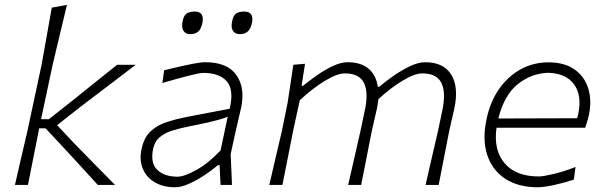

<svg xmlns="http://www.w3.org/2000/svg" viewBox="-20 -761 2487 790"><path d="M41.5 0Q54.5 -56 66.2 -107.8Q78 -159.5 92.5 -220.5L151 -494Q162.5 -557.5 172.8 -615.8Q183 -674 193 -729.5L255.5 -741Q240.5 -679 226.2 -618.8Q212 -558.5 196.5 -494L149 -270.5H181L280.5 -349Q325.5 -385.5 371.2 -422Q417 -458.5 462 -494.5H538.5Q482 -451.5 425.5 -408.5Q369 -365.5 312.5 -322.5L215 -246L285 -171.5Q327 -128.5 369.2 -85.5Q411.5 -42.5 453.5 0H382.5Q349.5 -36 317 -71.8Q284.5 -107.5 251 -143.5L167.5 -233H141.5L138 -216.5Q126 -156.5 116 -105.8Q106 -55 95 0Z M700.5 9.5Q651 9.5 616.2 -11.2Q581.5 -32 567 -68.2Q552.5 -104.5 563 -150Q573 -196.5 601 -221.8Q629 -247 667.2 -259.2Q705.5 -271.5 746.5 -279.5L925 -313.5Q943.5 -392 913 -426.5Q882.5 -461 816.5 -461Q801 -461 753.5 -448.8Q706 -436.5 648 -419.5L655.5 -472Q678.5 -477.5 711.5 -485.2Q744.5 -493 775.8 -499Q807 -505 824 -505Q915 -505 952.2 -452.8Q989.5 -400.5 972 -317.5Q967.5 -296 961 -270Q954.5 -244 947.5 -211L929 -126.5Q930.5 -94.5 931.8 -65Q933 -35.5 934.5 0H887.5L883.5 -81.5H877Q849.5 -58.5 817.8 -37.8Q786 -17 755.2 -3.8Q724.5 9.5 700.5 9.5ZM710 -34Q737.5 -34 786.8 -61Q836 -88 887.5 -142L917 -281Q907 -276.5 890.8 -271.5Q874.5 -266.5 843.2 -259Q812 -251.5 756 -240.5Q720.5 -233.5 689.8 -224Q659 -214.5 637.8 -197Q616.5 -179.5 610 -148.5Q598 -90 627.2 -62Q656.5 -34 710 -34ZM966.5 -620.5Q946 -620.5 937.5 -635.8Q929 -651 936.5 -679Q941 -699 952.8 -706.2Q964.5 -713.5 984.5 -713.5Q1025.5 -713.5 1017 -668Q1011.5 -641.5 999 -631Q986.5 -620.5 966.5 -620.5ZM763 -620.5Q742.5 -620.5 734 -635.8Q725.5 -651 732.5 -679Q737.5 -699 749.2 -706.2Q761 -713.5 781 -713.5Q821.5 -713.5 813 -668Q808 -641.5 795.5 -631Q783 -620.5 763 -620.5Z M1088 0Q1101 -56 1113 -107.5Q1125 -159 1139.5 -220.5L1163 -336Q1168.5 -373.5 1174.8 -414Q1181 -454.5 1187 -494.5L1235 -498.5L1221 -408H1227Q1250.5 -427.5 1282.8 -450.2Q1315 -473 1348.8 -489Q1382.5 -505 1410.5 -505Q1464.5 -505 1496 -478.8Q1527.5 -452.5 1534.5 -404H1540.5Q1565 -425 1598.5 -448.5Q1632 -472 1666.8 -488.5Q1701.5 -505 1729.5 -505Q1804.5 -505 1836.5 -454.2Q1868.5 -403.5 1849 -312.5Q1844.5 -291.5 1839.2 -270.2Q1834 -249 1828 -220.5Q1816 -159.5 1806 -107.8Q1796 -56 1785 0H1731Q1744 -56.5 1755.8 -108Q1767.5 -159.5 1781.5 -219L1800 -306.5Q1815.5 -380.5 1796.2 -419.8Q1777 -459 1717 -459Q1686 -459 1636 -428.8Q1586 -398.5 1537 -353Q1535 -334.5 1530.5 -312.5Q1526 -291.5 1520.8 -270.2Q1515.5 -249 1509.5 -220.5Q1497.5 -159.5 1487.2 -107.2Q1477 -55 1466 0H1412.5Q1425.5 -56.5 1437.2 -108Q1449 -159.5 1462.5 -219L1481 -306.5Q1497 -380.5 1477.5 -419.8Q1458 -459 1398.5 -459Q1366.5 -459 1315 -427.2Q1263.5 -395.5 1213.5 -348.5L1185.5 -220Q1174 -160 1163.5 -108Q1153 -56 1142 0Z M2192 9.5Q2112 9.5 2058.5 -25.8Q2005 -61 1984.5 -124.2Q1964 -187.5 1982 -271Q1997 -342.5 2033.5 -394.8Q2070 -447 2122.2 -475.8Q2174.5 -504.5 2236.5 -504.5Q2303.5 -504.5 2344.8 -474.8Q2386 -445 2400.8 -395.8Q2415.5 -346.5 2403 -287.5Q2400.5 -275.5 2396 -261Q2391.5 -246.5 2388 -235.5H2023Q2010 -144 2056.2 -89.5Q2102.5 -35 2196.5 -35Q2214.5 -35 2257.2 -45Q2300 -55 2348 -74L2341 -22Q2305.5 -10 2262 -0.2Q2218.5 9.5 2192 9.5ZM2235.5 -461.5Q2166.5 -459.5 2110.5 -414.8Q2054.5 -370 2030.5 -273.5L2355 -274.5Q2357.5 -284.5 2359.5 -293.5Q2375 -369 2341.8 -414.2Q2308.5 -459.5 2235.5 -461.5Z"/></svg>

Font: Commissioner Loud ExtraLight
Style: Italic
Weight: 200
Italic angle: -12°
Designer: Kostas Bartsokas
Foundry: Kostas Bartsokas
Version: Version 1.000; ttfautohint (v1.8.3)